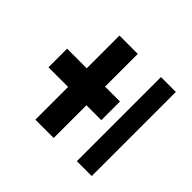

<svg xmlns="http://www.w3.org/2000/svg" viewBox="-92 -675 718 718"><g transform="rotate(-45 266.5 -316.0)"><path d="M217 -237.6V-316.5H43.9V-413.4H217V-517.2H315.6V-413.4H488.7V-316.5H315.6V-237.6ZM43.9 -115.3V-193.9H488.7V-115.3Z"/></g></svg>

Font: Big Shoulders Stencil Text SC Thin
Style: Regular
Weight: 100
Designer: Patric King
Foundry: XO Type Co
Version: Version 2.001